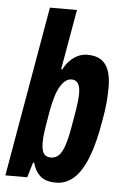

<svg xmlns="http://www.w3.org/2000/svg" viewBox="-55 -762 521 813"><g transform="rotate(5 205.5 -356.0)"><path d="M214 12Q167 12 144.5 -10.5Q122 -33 115 -64H110L91 0H-2L124 -724H239L194 -468H199Q210 -490 226 -506Q242 -522 260.5 -530.5Q279 -539 300 -539Q335 -539 357 -525Q379 -511 390 -482.5Q401 -454 401 -408Q401 -380 398 -344.5Q395 -309 387 -267Q371 -170 346.5 -108Q322 -46 289 -17Q256 12 214 12ZM183 -92Q203 -92 217 -106Q231 -120 241 -150.5Q251 -181 259 -228Q268 -277 272 -303.5Q276 -330 277.5 -345Q279 -360 279 -369Q279 -390 275 -403Q271 -416 263 -422.5Q255 -429 242 -429Q228 -429 216.5 -420Q205 -411 194.5 -394Q184 -377 176 -350.5Q168 -324 161 -288Q153 -241 149 -215Q145 -189 144 -175.5Q143 -162 143 -151Q143 -132 147 -118.5Q151 -105 160 -98.5Q169 -92 183 -92Z"/></g></svg>

Font: Archivo ExtraCondensed
Style: Bold Italic
Weight: 700
Width: 2
Italic angle: -10°
Designer: Hector Gatti
Foundry: Omnibus-Type
Version: Version 2.001